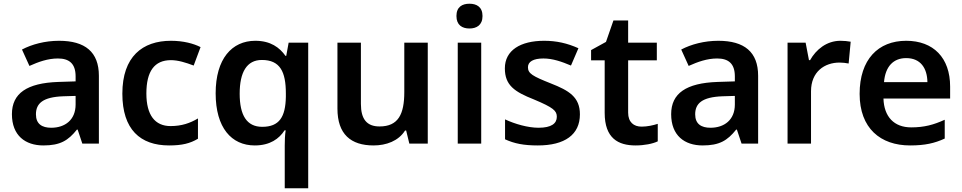

<svg xmlns="http://www.w3.org/2000/svg" viewBox="-20 -771 5168 1031"><path d="M297 -552C222 -552 151 -533 98 -505L138 -417C187 -439 237 -457 291 -457C351 -457 386 -430 386 -361V-334L292 -331C125 -325 44 -270 44 -158C44 -43 116 10 213 10C303 10 346 -16 393 -75H397L422 0H511V-364C511 -492 437 -552 297 -552ZM320 -254 386 -256V-210C386 -127 329 -85 255 -85C206 -85 173 -105 173 -157C173 -215 209 -250 320 -254Z M888 10C958 10 1001 -1 1043 -26V-135C1001 -110 956 -94 896 -94C812 -94 766 -153 766 -269C766 -388 809 -448 898 -448C936 -448 978 -435 1020 -419L1057 -518C1020 -537 965 -552 898 -552C745 -552 637 -467 637 -268C637 -76 733 10 888 10Z M1509 11V240H1635V-542H1530L1517 -471H1513C1481 -516 1433 -552 1351 -552C1225 -552 1138 -455 1138 -270C1138 -85 1223 10 1348 10C1430 10 1479 -26 1508 -71H1514C1510 -46 1509 -15 1509 11ZM1388 -90C1305 -90 1267 -152 1267 -268C1267 -383 1305 -449 1386 -449C1484 -449 1515 -386 1515 -269V-251C1513 -143 1480 -90 1388 -90Z M2277 -542H2151V-277C2151 -158 2119 -92 2018 -92C1949 -92 1918 -132 1918 -213V-542H1792V-188C1792 -50 1864 10 1986 10C2054 10 2120 -14 2155 -70H2161L2178 0H2277Z M2501 -751C2462 -751 2431 -734 2431 -685C2431 -636 2462 -618 2501 -618C2539 -618 2571 -636 2571 -685C2571 -734 2539 -751 2501 -751ZM2564 -542H2438V0H2564Z M3094 -157C3094 -250 3035 -285 2938 -323C2840 -362 2815 -376 2815 -410C2815 -440 2844 -457 2898 -457C2948 -457 2996 -440 3046 -419L3086 -512C3026 -539 2968 -552 2902 -552C2775 -552 2691 -501 2691 -404C2691 -313 2743 -278 2847 -237C2952 -193 2970 -176 2970 -144C2970 -108 2941 -85 2872 -85C2815 -85 2745 -105 2692 -130V-23C2742 0 2792 10 2868 10C3013 10 3094 -48 3094 -157Z M3425 -91C3383 -91 3353 -115 3353 -166V-447H3507V-542H3353V-661H3274L3234 -546L3154 -502V-447H3227V-165C3227 -28 3300 10 3393 10C3440 10 3485 1 3512 -12V-106C3487 -98 3456 -91 3425 -91Z M3837 -552C3762 -552 3691 -533 3638 -505L3678 -417C3727 -439 3777 -457 3831 -457C3891 -457 3926 -430 3926 -361V-334L3832 -331C3665 -325 3584 -270 3584 -158C3584 -43 3656 10 3753 10C3843 10 3886 -16 3933 -75H3937L3962 0H4051V-364C4051 -492 3977 -552 3837 -552ZM3860 -254 3926 -256V-210C3926 -127 3869 -85 3795 -85C3746 -85 3713 -105 3713 -157C3713 -215 3749 -250 3860 -254Z M4493 -552C4419 -552 4362 -505 4330 -448H4324L4306 -542H4209V0H4335V-281C4335 -386 4408 -435 4488 -435C4502 -435 4524 -433 4537 -430L4548 -547C4534 -550 4510 -552 4493 -552Z M4846 -552C4696 -552 4596 -452 4596 -267C4596 -82 4708 10 4867 10C4947 10 4999 -2 5053 -27V-128C4994 -101 4943 -87 4873 -87C4781 -87 4727 -144 4724 -242H5082V-306C5082 -461 4992 -552 4846 -552ZM4846 -459C4923 -459 4959 -405 4960 -330H4727C4734 -415 4778 -459 4846 -459Z"/></svg>

Font: Noto Sans Telugu SemiBold
Style: Regular
Weight: 600
Designer: Jelle Bosma - Monotype Design Team
Foundry: Monotype Imaging Inc.
Version: Version 2.005